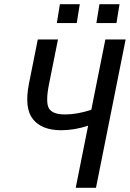

<svg xmlns="http://www.w3.org/2000/svg" viewBox="-20 -900 622 920"><path d="M272 -275.9Q179.7 -276.4 137.7 -329.1Q95.7 -381.8 118.7 -499L161.1 -710.9H257.8L215.3 -499Q197.3 -410.2 214.4 -380.9Q231.4 -351.6 291 -351.6Q350.6 -351.6 417.5 -374L484.9 -710.9H582L439.9 0H342.8L402.3 -297.9Q337.4 -275.9 272 -275.9ZM347.7 -789.6H252.4L267.1 -879.9H362.3ZM538.1 -789.6H441.9L456.5 -879.9H552.7Z"/></svg>

Font: RobotoCondensed-Italic
Style: Italic
Weight: 400
Designer: Google
Version: Version 1.200311; 2013